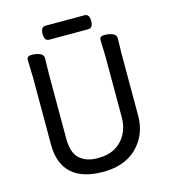

<svg xmlns="http://www.w3.org/2000/svg" viewBox="-127 -957 964 1087"><g transform="rotate(-15 355.0 -414.0)"><path d="M469 -774H241Q213 -774 213 -815Q213 -856 242 -856H470Q498 -856 498 -815Q498 -774 469 -774ZM191 -680 189 -584V-210Q189 -124 228.5 -89.5Q268 -55 332 -55Q396 -55 437 -79Q478 -103 501 -145.5Q524 -188 524 -242V-595L521 -697Q521 -719 548 -719Q575 -719 596.5 -710.5Q618 -702 618 -682L616 -594V-230Q616 -153 582 -95Q509 28 343 28Q222 28 159.5 -29Q97 -86 97 -198V-586L94 -695Q94 -717 121 -717Q148 -717 169.5 -708.5Q191 -700 191 -680Z"/></g></svg>

Font: LXGW ZhenKai
Style: Regular
Weight: 400
Designer: LXGW / Fontworks Inc.
Foundry: LXGW / Fontworks Inc.
Version: Version 0.800;June 8, 2025